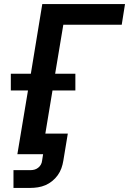

<svg xmlns="http://www.w3.org/2000/svg" viewBox="-20 -755 640 940"><path d="M46 165V78H129Q139 78 148.5 75.5Q158 73 166.5 66.5Q175 60 180 51Q185 42 186 32L191 0H65L117 -312H33V-394H131L187 -735H592L576 -634H290L250 -394H349V-312H237L202 -101H312L290 32Q287 51 280.5 69Q274 87 262.5 103Q251 119 235.5 131.5Q220 144 202.5 151.5Q185 159 166 162Q147 165 129 165Z"/></svg>

Font: Zed Sans Extended
Style: Bold Italic
Weight: 700
Width: 7
Italic angle: -9°
Designer: Belleve Invis
Foundry: Belleve Invis
Version: Version 1.0.0; ttfautohint (v1.8.4)